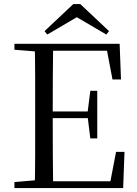

<svg xmlns="http://www.w3.org/2000/svg" viewBox="-20 -949 692 969"><path d="M385.1 -928.5 530.3 -791.8 516.5 -774.8 339.1 -878.9H396.4L218.7 -774.8L204.7 -791.8L349.9 -928.5ZM52.8 0V-30.1L190.9 -42.1H202.2V0ZM155.3 0Q157.3 -83.6 157.4 -167.7Q157.5 -251.7 157.5 -336.8V-391.1Q157.5 -476.1 157.4 -560.4Q157.3 -644.8 155.3 -728H248.3Q247.1 -645.2 246.6 -559.4Q246.1 -473.5 246.1 -379.9V-357.6Q246.1 -257.3 246.6 -170.7Q247.1 -84.1 248.3 0ZM202.2 0V-34.3H576.6L532.4 -8.9L565.7 -182.5H608.3L601.6 0ZM202.2 -352.7V-386.4H442.5V-352.7ZM435.8 -250.4 422.2 -361.4V-382.4L435.8 -490.8H470.8V-250.4ZM52.8 -698V-728H202.2V-686.9H190.9ZM547.7 -548 514.8 -720.9 559.3 -693H202.2V-728H583.8L590.7 -548Z"/></svg>

Font: Early Summer Mincho VF
Style: Regular
Weight: 250
Designer: GuiWonder
Version: Version 1.002